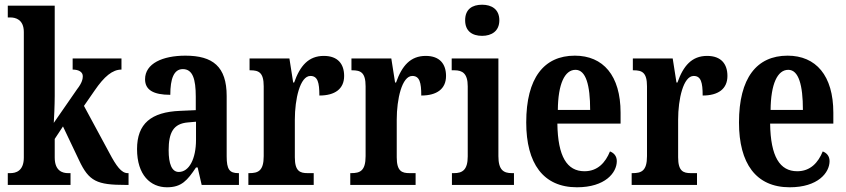

<svg xmlns="http://www.w3.org/2000/svg" viewBox="-20 -784 3586 814"><path d="M13 0H279V-50H268C247 -50 212 -58 212 -116V-195L247 -248L315 -105C357 -15 391 0 513 0H525V-50H521C495 -50 473 -80 444 -135L336 -335L381 -400C422 -460 457 -489 495 -489V-536H288V-489C315 -489 331 -478 331 -461C331 -451 329 -434 307 -406L208 -263C209 -273 212 -342 212 -377V-760H13V-710H24C45 -710 81 -702 81 -648V-116C81 -58 46 -50 24 -50H13Z M688 10C750 10 774 -19 811 -74H818L835 0H993V-50H990C953 -50 941 -66 941 -121V-377C941 -502 882 -548 766 -548C670 -548 595 -515 595 -448C595 -403 630 -382 702 -382C702 -450 717 -491 755 -491C797 -491 810 -449 810 -374V-317L743 -314C621 -309 561 -260 561 -152C561 -42 618 10 688 10ZM738 -55C708 -55 695 -90 695 -147C695 -222 715 -260 777 -265L811 -268V-191C811 -111 782 -55 738 -55Z M1033 0H1310V-50H1284C1252 -50 1230 -58 1230 -117V-277C1230 -364 1252 -462 1296 -462C1327 -462 1334 -434 1334 -379C1400 -379 1439 -407 1439 -462C1439 -512 1413 -547 1353 -547C1288 -547 1252 -505 1227 -434H1223L1207 -536H1038V-486H1041C1077 -486 1098 -477 1098 -418V-122C1098 -59 1074 -50 1037 -50H1033Z M1465 0H1742V-50H1716C1684 -50 1662 -58 1662 -117V-277C1662 -364 1684 -462 1728 -462C1759 -462 1766 -434 1766 -379C1832 -379 1871 -407 1871 -462C1871 -512 1845 -547 1785 -547C1720 -547 1684 -505 1659 -434H1655L1639 -536H1470V-486H1473C1509 -486 1530 -477 1530 -418V-122C1530 -59 1506 -50 1469 -50H1465Z M2024 -632C2064 -632 2097 -652 2097 -698C2097 -745 2064 -764 2024 -764C1982 -764 1952 -745 1952 -698C1952 -652 1982 -632 2024 -632ZM1896 0H2159V-50H2150C2115 -50 2093 -63 2093 -122V-536H1895V-486H1907C1940 -486 1963 -473 1963 -418V-121C1963 -63 1940 -50 1905 -50H1896Z M2426 10C2546 10 2595 -52 2595 -101C2595 -123 2582 -136 2566 -142C2547 -95 2514 -58 2458 -58C2384 -58 2345 -120 2343 -260H2611V-306C2611 -464 2537 -548 2417 -548C2286 -548 2211 -453 2211 -265C2211 -91 2283 10 2426 10ZM2482 -318H2345C2346 -428 2374 -488 2420 -488C2464 -488 2482 -423 2482 -318Z M2658 0H2935V-50H2909C2877 -50 2855 -58 2855 -117V-277C2855 -364 2877 -462 2921 -462C2952 -462 2959 -434 2959 -379C3025 -379 3064 -407 3064 -462C3064 -512 3038 -547 2978 -547C2913 -547 2877 -505 2852 -434H2848L2832 -536H2663V-486H2666C2702 -486 2723 -477 2723 -418V-122C2723 -59 2699 -50 2662 -50H2658Z M3328 10C3448 10 3497 -52 3497 -101C3497 -123 3484 -136 3468 -142C3449 -95 3416 -58 3360 -58C3286 -58 3247 -120 3245 -260H3513V-306C3513 -464 3439 -548 3319 -548C3188 -548 3113 -453 3113 -265C3113 -91 3185 10 3328 10ZM3384 -318H3247C3248 -428 3276 -488 3322 -488C3366 -488 3384 -423 3384 -318Z"/></svg>

Font: Noto Serif Khmer ExtraCondensed
Style: Bold
Weight: 700
Width: 2
Designer: Danh Hong and the Monotype Design Team
Foundry: Monotype Imaging Inc.
Version: Version 2.004